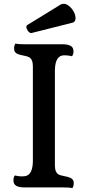

<svg xmlns="http://www.w3.org/2000/svg" viewBox="-20 -980 459 1004"><path d="M50.3 0ZM357.9 3.9Q346.7 0 309.6 0H106Q80.6 0 65.4 -8.1Q50.3 -16.1 50.3 -37.6Q50.3 -53.2 57.6 -62.5Q77.1 -57.6 93.5 -57.6Q109.9 -57.6 119.4 -61Q128.9 -64.5 135.7 -73.2Q150.9 -91.8 151.9 -134.3V-633.3Q151.9 -671.9 130.4 -681.6Q123.5 -685.1 111.8 -687.5Q100.1 -689.9 88.6 -692.6Q77.1 -695.3 69.3 -699.2Q53.7 -707 53.7 -725.6Q53.7 -743.7 61 -752.4Q72.3 -748.5 109.4 -748.5H308.1Q333.5 -748.5 348.9 -740.5Q364.3 -732.4 364.3 -710.9Q364.3 -694.8 356.4 -686Q337.9 -690.9 315.9 -690.9Q268.6 -690.9 267.1 -613.8V-115.2Q267.1 -76.7 288.6 -66.4Q295.4 -63.5 307.1 -61Q318.8 -58.6 330.3 -55.9Q341.8 -53.2 349.6 -49.3Q365.7 -41 365.7 -22.9Q365.7 -5.9 357.9 3.9ZM144 -807.1Q129.4 -807.1 119.6 -830.1Q117.7 -835.4 117.7 -837.9Q117.7 -844.7 121.1 -848.1L290.5 -952.1Q301.3 -960 313 -960Q324.7 -960 335.9 -952.4Q347.2 -944.8 356 -933.6Q375 -908.7 375 -884.8Q375 -866.7 360.8 -861.8Z"/></svg>

Font: Quando
Style: Regular
Weight: 400
Version: Version 1.002